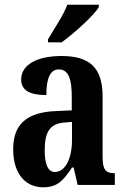

<svg xmlns="http://www.w3.org/2000/svg" viewBox="-20 -786 534 816"><path d="M184 -619V-606H242C297 -646 380 -721 400 -756V-766H266C250 -721 210 -664 184 -619ZM163 10C225 10 249 -19 286 -74H293L310 0H468V-50H465C428 -50 416 -66 416 -121V-377C416 -502 357 -548 241 -548C145 -548 70 -515 70 -448C70 -403 105 -382 177 -382C177 -450 192 -491 230 -491C272 -491 285 -449 285 -374V-317L218 -314C96 -309 36 -260 36 -152C36 -42 93 10 163 10ZM213 -55C183 -55 170 -90 170 -147C170 -222 190 -260 252 -265L286 -268V-191C286 -111 257 -55 213 -55Z"/></svg>

Font: Noto Serif Devanagari ExtraCondensed
Style: Bold
Weight: 700
Width: 2
Designer: Universal Thirst, Indian Type Foundry and the Monotype Design Team
Foundry: Monotype Imaging Inc.
Version: Version 2.004